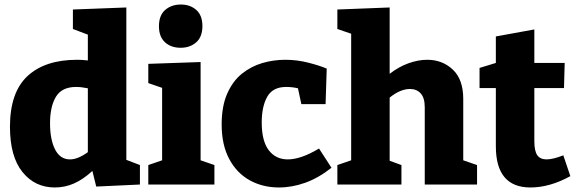

<svg xmlns="http://www.w3.org/2000/svg" viewBox="-20 -815 2547 848"><path d="M222 13Q134 13 79 -55.5Q24 -124 24 -255Q24 -407 101.5 -479Q179 -551 321 -551Q343 -551 368 -548V-662L302 -687V-773L538 -782V-109L598 -86V0L405 9L388 -60Q348 -23 307.5 -5Q267 13 222 13ZM289 -111Q324 -111 368 -143V-425Q339 -431 316 -431Q253 -431 227 -387.5Q201 -344 201 -271Q201 -198 223.5 -154.5Q246 -111 289 -111Z M927 -86V0H635V-86L696 -107V-427L635 -448V-533L866 -541V-107ZM778 -604Q735 -604 708.5 -628.5Q682 -653 682 -699Q682 -747 709.5 -771Q737 -795 779 -795Q820 -795 847 -771Q874 -747 874 -700Q874 -652 846.5 -628Q819 -604 778 -604Z M1212 13Q1140 13 1082.5 -19Q1025 -51 992 -113.5Q959 -176 959 -265Q959 -346 983.5 -401.5Q1008 -457 1048.5 -489.5Q1089 -522 1138.5 -536.5Q1188 -551 1240 -551Q1292 -551 1342.5 -538Q1393 -525 1423 -512L1418 -355H1311L1296 -425Q1271 -431 1244 -431Q1185 -431 1160.5 -388Q1136 -345 1136 -274Q1136 -192 1167 -151.5Q1198 -111 1251 -111Q1309 -111 1389 -159L1444 -74Q1387 -29 1328.5 -8Q1270 13 1212 13Z M1470 0V-86L1531 -107V-666L1470 -687V-773L1701 -782V-489Q1741 -520 1784 -535.5Q1827 -551 1867 -551Q1934 -551 1980 -507.5Q2026 -464 2026 -378V-107L2087 -86V0H1856V-341Q1856 -383 1838 -402.5Q1820 -422 1791 -422Q1748 -422 1701 -384V-105L1753 -86V0Z M2323 13Q2170 13 2170 -169V-426H2098V-515L2170 -537V-654L2340 -685V-537H2474L2471 -426H2340V-192Q2340 -148 2353 -129.5Q2366 -111 2394 -111Q2408 -111 2426.5 -115.5Q2445 -120 2468 -129L2499 -37Q2408 13 2323 13Z"/></svg>

Font: Bitter ExtraBold
Style: Regular
Weight: 800
Designer: Sol Matas, and Bitter project Authors
Foundry: Sol Matas
Version: Version 2.001